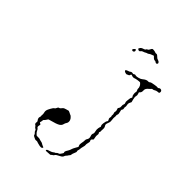

<svg xmlns="http://www.w3.org/2000/svg" viewBox="-177 -901 980 1032"><g transform="rotate(30 313.0 -385.5)"><path d="M235 -256H249L258 -249Q266 -241 267.5 -241Q269 -241 274.5 -232Q280 -223 280 -214Q280 -200 270 -192Q265 -188 262 -182Q255 -167 235 -164Q226 -162 203 -162Q180 -162 178 -161.5Q176 -161 168.5 -154Q161 -147 158 -146.5Q155 -146 153.5 -141.5Q152 -137 149 -131L145 -125L150 -120L154 -115L150 -107Q144 -96 151 -90Q153 -88 155 -78Q157 -68 160 -64Q163 -60 164.5 -56.5Q166 -53 176 -51Q186 -49 189.5 -46Q193 -43 201.5 -39Q210 -35 213 -31Q216 -27 223 -22Q229 -18 229 -16Q229 -14 224 -12Q219 -9 207.5 -14.5Q196 -20 192 -23Q184 -30 177 -30Q170 -30 158 -42Q152 -48 153 -52Q154 -56 150 -61.5Q146 -67 146 -73.5Q146 -80 142 -82.5Q138 -85 136 -91Q134 -97 132 -99Q124 -105 130 -117Q133 -122 130 -127Q124 -141 131 -150Q134 -154 134 -157.5Q134 -161 136.5 -166.5Q139 -172 139 -181Q139 -190 142.5 -197Q146 -204 158.5 -216.5Q171 -229 174 -229Q180 -229 188 -240Q190 -244 195.5 -243.5Q201 -243 206 -247Q211 -251 215.5 -253.5Q220 -256 235 -256ZM606 -603Q613 -607 619.5 -603.5Q626 -600 626 -593Q626 -590 624 -586Q622 -582 620 -582Q620 -582 610.5 -583.5Q601 -585 594 -582.5Q587 -580 582.5 -581.5Q578 -583 573.5 -579.5Q569 -576 562 -573Q544 -565 542 -552Q539 -537 530 -533Q526 -531 525.5 -529.5Q525 -528 526 -521Q527 -512 522.5 -505Q518 -498 518 -481V-465L512 -458Q505 -451 504.5 -440Q504 -429 501.5 -426Q499 -423 499 -415.5Q499 -408 495 -406Q492 -404 491 -402Q490 -400 490 -389Q490 -374 486 -369.5Q482 -365 482 -360.5Q482 -356 479 -349.5Q476 -343 474.5 -329.5Q473 -316 468 -310Q456 -295 457 -288Q458 -282 459.5 -277Q461 -272 457 -261Q453 -250 453 -247Q453 -244 449.5 -240.5Q446 -237 448.5 -232.5Q451 -228 447 -220.5Q443 -213 443 -203Q443 -193 442 -190.5Q441 -188 436 -186Q426 -182 430 -171Q431 -168 425 -157.5Q419 -147 419 -142.5Q419 -138 412.5 -127Q406 -116 404 -109.5Q402 -103 398.5 -98Q395 -93 396 -89Q397 -85 389 -75.5Q381 -66 379 -60Q377 -54 373 -52Q369 -50 366.5 -47Q364 -44 358 -40.5Q352 -37 349 -32Q345 -25 331 -22Q306 -17 302 -12Q299 -8 294 -7Q289 -6 285.5 -3.5Q282 -1 279 -2Q276 -3 264 -5Q248 -7 248 -11Q248 -13 251 -15Q254 -17 257 -17Q280 -17 290 -22Q294 -24 297.5 -24Q301 -24 305 -27Q309 -30 315.5 -30Q322 -30 326.5 -34.5Q331 -39 335.5 -42.5Q340 -46 339 -49Q336 -55 352 -69Q361 -78 364.5 -84.5Q368 -91 380 -103L391 -114L390 -122Q389 -130 395 -141.5Q401 -153 403 -161.5Q405 -170 410 -173Q420 -181 419 -196Q417 -209 425 -217Q428 -221 428 -232.5Q428 -244 432.5 -253.5Q437 -263 439.5 -265.5Q442 -268 440 -273Q438 -278 443 -290Q450 -307 455 -310Q462 -313 457 -326Q456 -331 459.5 -336.5Q463 -342 462 -345.5Q461 -349 463.5 -354Q466 -359 465 -366Q464 -373 467.5 -377Q471 -381 470 -390Q469 -397 469.5 -399Q470 -401 475 -405Q481 -410 482 -419.5Q483 -429 487.5 -433.5Q492 -438 490.5 -444.5Q489 -451 493 -460Q497 -469 499 -475Q501 -481 505 -484Q511 -489 507 -494Q505 -496 506 -506.5Q507 -517 510 -522Q514 -527 512 -534.5Q510 -542 512 -547Q514 -552 513 -558Q512 -564 512 -565Q512 -567 509 -572.5Q506 -578 504 -580Q500 -582 486.5 -583.5Q473 -585 468 -584Q458 -583 450 -589Q448 -591 445.5 -592Q443 -593 441.5 -592.5Q440 -592 440 -590Q440 -588 436 -585Q432 -582 430 -583Q427 -583 422.5 -581.5Q418 -580 410.5 -585Q403 -590 403 -594Q403 -598 405 -599Q407 -600 416 -601Q427 -601 430 -603Q438 -607 446 -602Q449 -600 453 -601Q460 -605 466 -600Q471 -597 485.5 -597Q500 -597 507 -601Q528 -611 540 -606Q545 -604 549.5 -606.5Q554 -609 560 -608.5Q566 -608 580 -607Q594 -606 598.5 -603.5Q603 -601 606 -603ZM395 -722Q398 -722 398 -716.5Q398 -711 395.5 -708.5Q393 -706 389 -705.5Q385 -705 382 -707.5Q379 -710 380 -713Q381 -716 387 -719.5Q393 -723 395 -722ZM475 -769Q477 -769 485 -765.5Q493 -762 496 -759Q499 -757 503 -757Q509 -757 516 -744Q521 -735 528 -732Q535 -728 537 -721.5Q539 -715 533 -712Q527 -709 521 -717Q518 -721 515 -721Q508 -721 500 -736L497 -741L486 -740Q474 -739 469 -736.5Q464 -734 460 -734.5Q456 -735 449.5 -733Q443 -731 436 -731Q429 -731 424 -727Q416 -720 409 -727L405 -732L408 -736Q415 -745 430 -745Q440 -745 443 -749Q446 -753 451 -753Q456 -753 462 -760Q468 -767 470.5 -768Q473 -769 475 -769Z"/></g></svg>

Font: TT2020 Style D
Style: Italic
Weight: 400
Italic angle: -15°
Version: Version 0.2.000